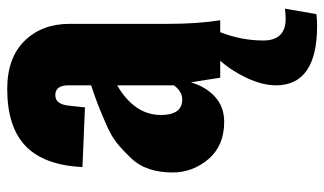

<svg xmlns="http://www.w3.org/2000/svg" viewBox="-203 -426 897 531"><g transform="rotate(-90 245.5 -160.5)"><path d="M174 11Q108 11 71 -32.5Q34 -76 34 -132Q34 -167 43.5 -196Q53 -225 74 -247Q95 -269 114.5 -285Q134 -301 167.5 -315.5Q201 -330 220 -337.5Q239 -345 275 -357V-420Q275 -456 248 -456Q223 -456 219 -420L214 -374L49 -381Q54 -487 107 -538Q160 -589 265 -589Q351 -589 398 -541Q445 -493 445 -417V-146Q445 -62 455 0H422Q399 59 399 119Q399 181 459 181Q473 181 487 179L472 266Q458 268 440 268Q275 268 275 154Q275 118 294.5 75.5Q314 33 343 0H296Q284 -80 283 -81Q272 -41 244 -15Q216 11 174 11ZM236 -105Q258 -105 275 -128V-285Q193 -237 193 -164Q193 -105 236 -105Z"/></g></svg>

Font: Oswald Heavy
Style: Regular
Weight: 400
Designer: Vernon Adams
Foundry: Vernon Adams
Version: Version 4.101